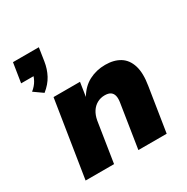

<svg xmlns="http://www.w3.org/2000/svg" viewBox="-177 -936 1056 1087"><g transform="rotate(-30 351.5 -393.0)"><path d="M121 -546 63 -587Q89 -608 102.5 -632.5Q116 -657 118 -678L150 -659H33L53 -786H222L209 -701Q202 -655 181.5 -616.5Q161 -578 121 -546ZM74 0 153 -500H326L312 -409Q343 -462 391 -487Q439 -512 497 -512Q554 -512 592.5 -488Q631 -464 646.5 -414Q662 -364 649 -286L604 0H419L463 -281Q468 -310 463.5 -328Q459 -346 445.5 -355Q432 -364 408 -364Q381 -364 358.5 -351.5Q336 -339 321.5 -316.5Q307 -294 301 -262L260 0Z"/></g></svg>

Font: Nunito Sans 9pt Black
Style: Italic
Weight: 900
Italic angle: -9°
Version: Version 3.101;gftools[0.9.27]